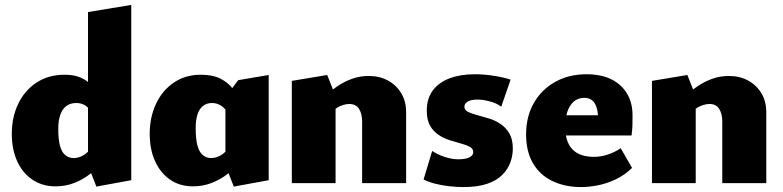

<svg xmlns="http://www.w3.org/2000/svg" viewBox="-20 -745 3184 781"><path d="M206 13Q152 13 111.5 -14.5Q71 -42 49.5 -90Q28 -138 28 -201Q28 -268 54 -322.5Q80 -377 128.5 -409Q177 -441 243 -441Q280 -441 305.5 -430.5Q331 -420 347 -403Q363 -386 372 -365L346 -296Q337 -311 322.5 -318.5Q308 -326 290 -326Q266 -326 249.5 -313.5Q233 -301 225 -277.5Q217 -254 217 -220Q217 -178 224 -152Q231 -126 245.5 -114Q260 -102 280 -102Q296 -102 314 -110.5Q332 -119 348 -139L393 -81Q374 -59 346 -37Q318 -15 282.5 -1Q247 13 206 13ZM372 14 338 -73V-696L514 -725V-12Z M765 13Q711 13 671.5 -14.5Q632 -42 610.5 -90Q589 -138 589 -201Q589 -268 614.5 -322.5Q640 -377 687 -409Q734 -441 797 -441Q845 -441 876 -425.5Q907 -410 926 -385Q945 -360 956 -331L909 -281Q897 -304 879.5 -315Q862 -326 843 -326Q820 -326 805 -313.5Q790 -301 783 -278.5Q776 -256 776 -223Q776 -180 783 -153.5Q790 -127 804.5 -114.5Q819 -102 839 -102Q855 -102 873 -110.5Q891 -119 907 -139L952 -81Q933 -59 905 -37Q877 -15 841.5 -1Q806 13 765 13ZM931 14 897 -73V-350L949 -419L1073 -440V-12Z M1453 0V-251Q1453 -282 1440.5 -302Q1428 -322 1401 -322Q1389 -322 1376 -318Q1363 -314 1351.5 -307Q1340 -300 1332 -289L1293 -349Q1324 -375 1353 -394.5Q1382 -414 1413.5 -425Q1445 -436 1480 -436Q1524 -436 1558 -417.5Q1592 -399 1612 -366Q1632 -333 1632 -288V0ZM1167 0V-416L1311 -440L1345 -354V0Z M1864 16Q1837 16 1806.5 12.5Q1776 9 1749 2Q1722 -5 1703 -15L1738 -131Q1760 -116 1789.5 -106.5Q1819 -97 1844 -97Q1874 -97 1889.5 -105Q1905 -113 1905 -126Q1905 -140 1891.5 -147.5Q1878 -155 1856 -161Q1834 -167 1810 -174.5Q1786 -182 1764.5 -196Q1743 -210 1729.5 -233.5Q1716 -257 1716 -295Q1716 -344 1740.5 -377Q1765 -410 1809 -426.5Q1853 -443 1912 -443Q1947 -443 1987 -437Q2027 -431 2057 -421L2019 -311Q2001 -325 1972.5 -332.5Q1944 -340 1924 -340Q1895 -340 1882 -331.5Q1869 -323 1869 -311Q1869 -297 1883.5 -290Q1898 -283 1920 -277Q1942 -271 1967.5 -263.5Q1993 -256 2015 -241.5Q2037 -227 2051.5 -203Q2066 -179 2066 -141Q2066 -112 2056 -84.5Q2046 -57 2023.5 -34Q2001 -11 1962 2.5Q1923 16 1864 16Z M2345 16Q2278 16 2227 -8.5Q2176 -33 2148 -81Q2120 -129 2120 -198Q2120 -271 2151.5 -326Q2183 -381 2238.5 -412Q2294 -443 2366 -443Q2454 -443 2503.5 -397.5Q2553 -352 2553 -276Q2553 -256 2552.5 -236Q2552 -216 2549 -194H2413V-260Q2413 -303 2399 -325Q2385 -347 2357 -347Q2331 -347 2313.5 -331.5Q2296 -316 2287.5 -289.5Q2279 -263 2279 -229Q2279 -169 2308 -138Q2337 -107 2396 -107Q2425 -107 2453 -116.5Q2481 -126 2505 -142L2551 -62Q2519 -31 2481.5 -14Q2444 3 2408.5 9.5Q2373 16 2345 16ZM2200 -194 2220 -276H2544V-194Z M2918 0V-251Q2918 -282 2905.5 -302Q2893 -322 2866 -322Q2854 -322 2841 -318Q2828 -314 2816.5 -307Q2805 -300 2797 -289L2758 -349Q2789 -375 2818 -394.5Q2847 -414 2878.5 -425Q2910 -436 2945 -436Q2989 -436 3023 -417.5Q3057 -399 3077 -366Q3097 -333 3097 -288V0ZM2632 0V-416L2776 -440L2810 -354V0Z"/></svg>

Font: Ysabeau Infant Black
Style: Regular
Weight: 900
Designer: Christian Thalmann (Catharsis Fonts)
Version: Version 2.001;gftools[0.9.30]; featfreeze: ss01,ss02,lnum